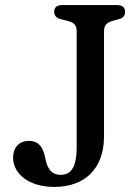

<svg xmlns="http://www.w3.org/2000/svg" viewBox="-20 -720 547 755"><path d="M193.5 15C311.5 15 389 -54.5 389 -184V-596.5C389 -619.5 398.5 -631.5 424.5 -638.5L448.5 -645C464.5 -649.5 472 -659 472 -674C472 -690.5 461 -700 440.5 -700H223.5C206.5 -700 193 -693 193 -674C193 -659 202 -649 217.5 -645L243.5 -638.5C270 -632 281.5 -622.5 281.5 -596.5V-142.5C281.5 -60 258 -32.5 218.5 -32.5C177 -32.5 164.5 -65.5 158 -97.5C151 -133 138 -166 94 -166C52.5 -166 31.5 -137 31.5 -100.5C31.5 -37 92.5 15 193.5 15Z"/></svg>

Font: dr Title
Style: Regular
Weight: 400
Version: Version 1.000;hotconv 1.0.109;makeotfexe 2.5.65596